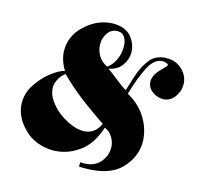

<svg xmlns="http://www.w3.org/2000/svg" viewBox="-111 -836 1055 1019"><g transform="rotate(15 416.0 -326.5)"><path d="M205 -409Q189 -435 181 -461.5Q173 -488 173 -513Q173 -593 235 -651Q297 -709 371 -716Q376 -717 380 -717H400Q402 -717 404.5 -716.5Q407 -716 409 -716Q465 -710 492.5 -673.5Q520 -637 521 -594Q521 -555 497 -521.5Q473 -488 425 -479Q429 -477 432 -474.5Q435 -472 439 -470Q458 -456 474.5 -442.5Q491 -429 507 -417Q516 -411 525 -404.5Q534 -398 543 -393Q544 -396 545.5 -399.5Q547 -403 548 -407Q554 -424 560.5 -447Q567 -470 576 -494Q592 -537 620 -573Q648 -609 701 -613H711Q762 -614 797 -580Q832 -546 832 -500Q832 -493 831 -485Q830 -477 828 -469Q824 -458 818 -446.5Q812 -435 803 -424Q791 -411 776 -404.5Q761 -398 745 -398Q713 -398 686 -418.5Q659 -439 658 -472Q658 -488 666 -505.5Q674 -523 693 -542Q711 -560 721.5 -572Q732 -584 709 -590Q707 -590 705.5 -590.5Q704 -591 702 -591Q700 -592 698 -592H695Q649 -592 617.5 -531.5Q586 -471 559 -377Q624 -342 660 -285.5Q696 -229 701 -168Q702 -164 702 -159V-150Q702 -67 639 -1.5Q576 64 443 64H426Q418 64 409 63V39Q414 40 418 40H427Q486 40 517 4Q548 -32 548 -75V-80Q547 -108 532 -133.5Q517 -159 488 -172Q458 -78 398 -34Q338 10 272 15Q267 16 262 16H253Q208 16 166 0Q124 -16 94 -46Q58 -82 43 -117Q28 -152 28 -186Q28 -241 59 -287.5Q90 -334 127 -364Q149 -382 170 -393.5Q191 -405 205 -408ZM213 -394Q194 -378 183.5 -361.5Q173 -345 169 -329Q167 -323 166.5 -317.5Q166 -312 166 -307Q166 -272 188.5 -239Q211 -206 244 -180Q250 -176 255.5 -172Q261 -168 267 -164Q296 -146 324.5 -135.5Q353 -125 379 -125Q408 -124 432 -139Q456 -154 472 -188Q443 -208 406 -234Q369 -260 330 -290Q299 -314 269 -340.5Q239 -367 213 -393ZM417 -488Q437 -503 450 -524.5Q463 -546 469 -569Q471 -579 472.5 -589Q474 -599 474 -608Q475 -640 462 -662Q449 -684 425 -684H420Q389 -684 369 -657Q349 -630 349 -594Q349 -590 349.5 -586Q350 -582 350 -578Q354 -551 369.5 -527Q385 -503 417 -487Z"/></g></svg>

Font: Fette UNZ Fraktur
Style: Regular
Weight: 900
Foundry: UNZ1 Extensions by Catfonts.de
Version: Version 0.000 2012 initial release